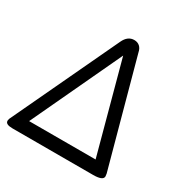

<svg xmlns="http://www.w3.org/2000/svg" viewBox="-168 -891 1015 1038"><g transform="rotate(30 340.0 -371.5)"><path d="M367.2 -640.1 104 -79.1H519ZM548.8 0H45.9Q2 0 2 -22V-25.9Q3.9 -36.6 7.8 -43L315.9 -696.8Q337.4 -743.2 377.9 -743.2Q398.4 -743.2 412.1 -731.2Q425.8 -719.2 430.2 -696.8L608.9 -43Q610.8 -33.2 610.8 -27.8V-23.9Q607.9 0 548.8 0Z"/></g></svg>

Font: BPreplay
Style: Italic
Weight: 400
Italic angle: -6°
Designer: Magenta/George Triantafyllakos
Foundry: Magenta/George Triantafyllakos
Version: Version 1.00